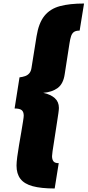

<svg xmlns="http://www.w3.org/2000/svg" viewBox="-20 -862 498 1092"><path d="M291 210Q214 210 166 197Q118 184 96 155Q74 126 74 80Q74 62 78 30.5Q82 -1 88.5 -38Q95 -75 101 -110.5Q107 -146 111 -171.5Q115 -197 115 -204Q115 -226 103.5 -235.5Q92 -245 63 -245L91 -422Q108 -424 122.5 -429Q137 -434 146.5 -445Q156 -456 159 -475L188 -656Q200 -731 232.5 -771.5Q265 -812 320.5 -827Q376 -842 458 -842L433 -688Q412 -688 401 -680.5Q390 -673 384.5 -657Q379 -641 375 -614L348 -440Q340 -385 308 -361.5Q276 -338 226 -334Q268 -325 291.5 -304Q315 -283 315 -248Q315 -239 312 -217.5Q309 -196 304.5 -168Q300 -140 295.5 -109.5Q291 -79 286.5 -51Q282 -23 279 -2.5Q276 18 276 26Q276 45 284 55.5Q292 66 314 66Z"/></svg>

Font: Exo Thin Black
Style: Italic
Weight: 900
Italic angle: -9°
Version: Version 2.000